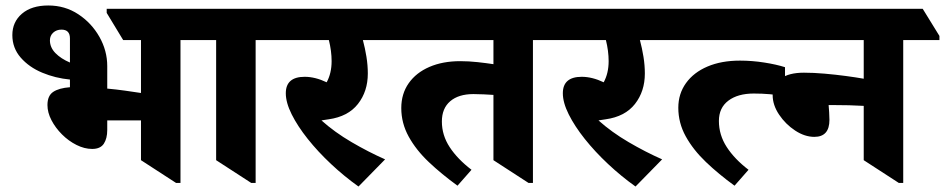

<svg xmlns="http://www.w3.org/2000/svg" viewBox="-20 -658 3445 700"><path d="M316 -115Q288 -115 259 -129.5Q230 -144 206 -168Q182 -192 167.5 -220Q153 -248 153 -275Q153 -309 174 -323Q195 -337 235 -340V-368Q182 -373 134 -393Q86 -413 55.5 -448Q25 -483 25 -530Q25 -578 60 -608Q95 -638 156 -638Q217 -638 265.5 -606Q314 -574 342.5 -523.5Q371 -473 371 -417V-335Q404 -332 436 -327.5Q468 -323 494 -319V-512H429L369 -611V-626H709L770 -527V-512H638V9H622L494 -74V-219Q468 -219 438.5 -219Q409 -219 379 -219Q374 -219 371 -219V-184Q371 -153 358.5 -134Q346 -115 316 -115ZM162 -511Q162 -485 182 -464.5Q202 -444 235 -430V-518Q235 -550 204 -550Q186 -550 174 -539Q162 -528 162 -511Z M896 9 768 -74V-512H697L635 -611V-626H983L1044 -527V-512H912V9Z M1287 22Q1235 -15 1187 -60Q1139 -105 1102 -151.5Q1065 -198 1043.5 -241Q1022 -284 1022 -318Q1022 -378 1091 -378Q1129 -378 1171 -358Q1189 -391 1189 -435Q1189 -472 1179 -512H971L909 -611V-626H1411L1472 -527V-512H1303Q1311 -482 1316 -451Q1321 -420 1321 -390Q1321 -325 1285 -279Q1249 -233 1178 -223Q1171 -222 1164.5 -221Q1158 -220 1152 -219Q1200 -176 1261.5 -140Q1323 -104 1384 -77Z M1648 19Q1590 -23 1543.5 -67Q1497 -111 1470 -160Q1443 -209 1443 -264Q1443 -316 1470 -354.5Q1497 -393 1545.5 -414Q1594 -435 1658 -435Q1689 -435 1721 -431.5Q1753 -428 1779 -424V-512H1398L1336 -611V-626H1994L2055 -527V-512H1923V9H1907L1779 -74V-312Q1763 -313 1744 -314Q1725 -315 1706 -315Q1652 -315 1621.5 -289Q1591 -263 1591 -215Q1591 -165 1619.5 -121.5Q1648 -78 1699 -39Z M2297 22Q2245 -15 2197 -60Q2149 -105 2112 -151.5Q2075 -198 2053.5 -241Q2032 -284 2032 -318Q2032 -378 2101 -378Q2139 -378 2181 -358Q2199 -391 2199 -435Q2199 -472 2189 -512H1981L1919 -611V-626H2421L2482 -527V-512H2313Q2321 -482 2326 -451Q2331 -420 2331 -390Q2331 -325 2295 -279Q2259 -233 2188 -223Q2181 -222 2174.5 -221Q2168 -220 2162 -219Q2210 -176 2271.5 -140Q2333 -104 2394 -77Z M2408 -512 2346 -611V-626H2775L2835 -527V-512ZM2658 19Q2600 -23 2553.5 -67.5Q2507 -112 2480 -161Q2453 -210 2453 -265Q2453 -316 2481 -355Q2509 -394 2559.5 -415.5Q2610 -437 2678 -437Q2722 -437 2766.5 -430Q2811 -423 2842 -413V-307Q2789 -317 2728 -317Q2670 -317 2635.5 -291Q2601 -265 2601 -217Q2601 -166 2629.5 -122Q2658 -78 2709 -39Z M2949 -159Q2914 -159 2879 -182Q2844 -205 2820.5 -240Q2797 -275 2797 -311Q2797 -350 2826.5 -371.5Q2856 -393 2911 -393Q2946 -393 2986 -389.5Q3026 -386 3063.5 -381Q3101 -376 3129 -371V-512H2762L2700 -611V-626H3344L3405 -527V-512H3273V9H3257L3129 -74V-272Q3079 -275 3014 -275Q3005 -275 3001 -275Q3002 -262 3003 -248.5Q3004 -235 3004 -221Q3004 -159 2949 -159Z"/></svg>

Font: Noto Serif Devanagari ExtraBold
Style: Regular
Weight: 800
Designer: Universal Thirst, Indian Type Foundry and the Monotype Design Team
Foundry: Monotype Imaging Inc.
Version: Version 2.004; ttfautohint (v1.8.4.7-5d5b)